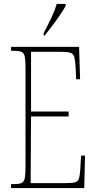

<svg xmlns="http://www.w3.org/2000/svg" viewBox="-20 -951 489 971"><path d="M36 0V-20H53Q78 -20 90 -26Q102 -32 105.5 -51Q109 -70 109 -108V-606Q109 -645 105.5 -663.5Q102 -682 90 -688Q78 -694 53 -694H36V-714H380L385 -550H365L363 -600Q361 -641 356.5 -660Q352 -679 336.5 -684Q321 -689 287 -689H137V-387H327V-362H137L135 -25H314Q347 -25 361 -29.5Q375 -34 379.5 -49Q384 -64 386 -94L390 -164H410L406 0ZM201 -784Q224 -828 240.5 -862.5Q257 -897 267 -931H312V-921Q303 -904 285 -877.5Q267 -851 246 -823Q225 -795 206 -771H201Z"/></svg>

Font: Noto Serif Tamil ExtraCondensed Thin
Style: Italic
Weight: 100
Width: 2
Italic angle: -12°
Designer: Indian Type Foundry, Tom Grace, and the Monotype Design Team
Foundry: Monotype Imaging Inc.
Version: Version 2.003; ttfautohint (v1.8.4.7-5d5b)